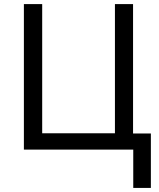

<svg xmlns="http://www.w3.org/2000/svg" viewBox="-20 -734 781 942"><path d="M632.8 -79.1H720.2V188H633.8V0H97.2V-713.9H187V-80.1H543.9V-713.9H632.8Z"/></svg>

Font: NotoSans
Style: Regular
Weight: 400
Designer: Monotype Design team
Foundry: Monotype Imaging Inc.
Version: Version 1.04; ttfautohint (v1.4.1)